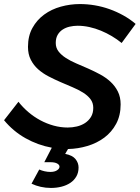

<svg xmlns="http://www.w3.org/2000/svg" viewBox="-33 -727 689 947"><path d="M567 -515Q545 -533 519 -548.5Q493 -564 465.2 -575.5Q437.5 -587 408.2 -593.5Q379 -600 350 -600Q330 -600 310.5 -595.5Q291 -591 275.8 -581Q260.5 -571 251.2 -554.8Q242 -538.5 242 -515Q242 -491 255.8 -473.2Q269.5 -455.5 292 -441Q314.5 -426.5 343.2 -414.2Q372 -402 402 -388.8Q432 -375.5 460.8 -360Q489.5 -344.5 512 -323.8Q534.5 -303 548.2 -275.8Q562 -248.5 562 -212Q562 -157.5 540 -116.5Q518 -75.5 481.5 -48.2Q445 -21 398.2 -7Q351.5 7 302.5 8L288.5 32Q324.5 39 339.5 57.8Q354.5 76.5 354.5 99Q354.5 124.5 343.5 143.5Q332.5 162.5 313.8 175Q295 187.5 270.2 193.8Q245.5 200 218.5 200Q192 200 167.8 194.5Q143.5 189 122.5 179L160.5 109Q172.5 114.5 187.2 117.8Q202 121 215.5 121Q236 121 248.2 113Q260.5 105 260.5 95Q260.5 86 249 79.5Q237.5 73 215.5 73H185.5L222.5 1.5Q154 -11 93 -45.2Q32 -79.5 -13 -134L58 -225Q79.5 -197.5 106.8 -174.2Q134 -151 165.5 -134Q197 -117 231.5 -107.5Q266 -98 301 -98Q323.5 -98 346 -103.2Q368.5 -108.5 386.5 -120.2Q404.5 -132 415.8 -150.5Q427 -169 427 -195Q427 -220 413.2 -238Q399.5 -256 376.8 -270.2Q354 -284.5 325 -296.8Q296 -309 266 -322Q236 -335 207 -350Q178 -365 155.2 -385.2Q132.5 -405.5 118.8 -432.5Q105 -459.5 105 -496Q105 -549.5 127 -589.2Q149 -629 185 -655.2Q221 -681.5 267 -694.2Q313 -707 361 -707Q397.5 -707 434.5 -700.8Q471.5 -694.5 506.8 -682Q542 -669.5 575 -651.2Q608 -633 636 -609Z"/></svg>

Font: Argentum Sans
Style: Italic
Weight: 400
Italic angle: -11.3099°
Designer: Julieta Ulanovsky, Owen Earl, Rasmus Andersson, Cristiano Sobral
Foundry: The Argentum Sans Project Authors
Version: Version 3.131; ttfautohint (v1.8.4.7-5d5b-dirty)